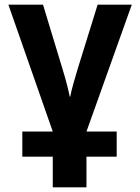

<svg xmlns="http://www.w3.org/2000/svg" viewBox="-20 -566 603 826"><path d="M76 108V0H207L16 -546H165L249 -269Q259 -237 267.5 -204Q276 -171 280 -150H282Q286 -171 295 -204Q304 -237 314 -269L400 -546H547L352 0H482V108H352V240H207V108Z"/></svg>

Font: Noto Sans Mono SemiCondensed
Style: Bold
Weight: 700
Width: 4
Designer: Monotype Design Team
Foundry: Monotype Imaging Inc.
Version: Version 2.014